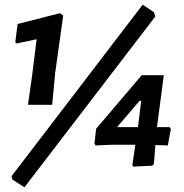

<svg xmlns="http://www.w3.org/2000/svg" viewBox="-20 -705 784 817"><path d="M587 -685 635 -653 641 -635 84 92 33 59 29 45ZM236 -649 249 -639 215 -396 202 -259H99L117 -386L136 -538L51 -520L45 -525L55 -603ZM677 -385 648 -164H702L707 -155L694 -86L641 -88L635 -7L628 0L548 4L543 -1L556 -89H452L387 -86L382 -94L389 -157L583 -385ZM478 -164H567L581 -276H574Z"/></svg>

Font: Alegreya Sans
Style: Bold Italic
Weight: 700
Italic angle: -7°
Designer: Juan Pablo del Peral
Foundry: Huerta Tipografica
Version: Version 2.007